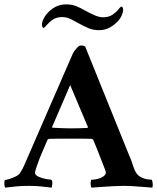

<svg xmlns="http://www.w3.org/2000/svg" viewBox="-33 -854 719 878"><path d="M269 -834Q296 -834 316.5 -825.5Q337 -817 356 -806Q377 -794 399 -784.5Q421 -775 437 -775Q464 -775 480.5 -786Q497 -797 507 -809.5Q517 -822 522 -824Q526 -824 528 -819.5Q530 -815 530 -811Q530 -798 524.5 -785.5Q519 -773 512 -764Q494 -742 470.5 -729Q447 -716 421 -716Q394 -716 373.5 -724.5Q353 -733 333 -744Q312 -756 292 -766Q272 -776 252 -776Q226 -776 209 -764.5Q192 -753 182 -741Q172 -729 167 -726Q163 -726 161 -731Q159 -736 159 -740Q159 -753 165 -765.5Q171 -778 178 -787Q216 -834 269 -834ZM92 -131 300 -609Q305 -619 316.5 -632.5Q328 -646 336 -646Q353 -646 357 -640L557 -145Q567 -123 572 -106.5Q577 -90 584 -74Q593 -54 609.5 -45Q626 -36 641.5 -34Q657 -32 661 -32Q665 -25 665.5 -12Q666 1 663 4Q634 2 599 -1Q564 -4 532 -4Q510 -4 482 -2.5Q454 -1 428.5 1Q403 3 385 4Q383 1 382 -7.5Q381 -16 382 -24Q383 -32 385 -32Q398 -32 415.5 -36.5Q433 -41 443 -50Q451 -57 451 -66Q451 -69 445 -84.5Q439 -100 430.5 -122Q422 -144 413.5 -165.5Q405 -187 399 -201Q393 -215 393 -215Q393 -215 390.5 -217Q388 -219 386 -219Q365 -220 345.5 -220Q326 -220 310 -220Q305 -220 300.5 -220Q296 -220 292 -220Q262 -220 239.5 -220Q217 -220 191 -219Q187 -219 184 -214Q184 -214 177.5 -199Q171 -184 163 -165Q155 -146 149 -132Q142 -114 134.5 -92Q127 -70 127 -65Q127 -53 144 -45.5Q161 -38 179.5 -35Q198 -32 202 -32Q207 -27 206 -13Q205 1 203 4Q178 1 154 -1.5Q130 -4 98 -4Q64 -4 40.5 -1.5Q17 1 -9 4Q-12 1 -13 -11Q-14 -23 -11 -31Q-5 -31 9.5 -35.5Q24 -40 38.5 -47Q53 -54 58 -62Q71 -82 77 -96.5Q83 -111 92 -131ZM288 -465 205 -273Q205 -273 205.5 -271.5Q206 -270 207 -270Q222 -269 247 -268Q272 -267 288 -267Q311 -267 327.5 -267.5Q344 -268 366 -269Q368 -269 368.5 -271Q369 -273 369 -273Z"/></svg>

Font: Amiri
Style: Bold
Weight: 700
Designer: Khaled Hosny
Version: Version 0.113